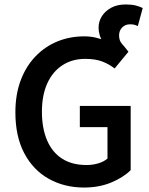

<svg xmlns="http://www.w3.org/2000/svg" viewBox="-20 -829 668 861"><path d="M357 12Q269 12 199 -27Q129 -66 89 -141.5Q49 -217 49 -325Q49 -405 72.5 -468Q96 -531 138.5 -575.5Q181 -620 237 -643Q293 -666 358 -666Q384 -666 408.5 -660.5Q433 -655 462 -643L452 -624Q433 -652 427.5 -670Q422 -688 422 -704Q422 -733 437 -756.5Q452 -780 479 -794.5Q506 -809 543 -809Q570 -809 588 -804.5Q606 -800 620 -793L598 -712Q590 -716 582.5 -718Q575 -720 563 -720Q542 -720 528 -706Q514 -692 514 -670Q514 -647 526.5 -633Q539 -619 556 -597L494 -522Q470 -541 439 -553Q408 -565 362 -565Q304 -565 260 -536.5Q216 -508 192 -455Q168 -402 168 -328Q168 -254 191 -200Q214 -146 258.5 -117.5Q303 -89 368 -89Q396 -89 421 -96.5Q446 -104 462 -118V-259H338V-354H566V-66Q533 -33 478.5 -10.5Q424 12 357 12Z"/></svg>

Font: Source Sans 3 SemiBold
Style: Regular
Weight: 600
Designer: Paul D. Hunt
Foundry: Adobe
Version: Version 3.046;hotconv 1.0.118;makeotfexe 2.5.65603